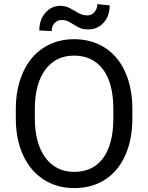

<svg xmlns="http://www.w3.org/2000/svg" viewBox="-20 -913 728 942"><path d="M629.4 -332.5Q629.4 -228 594.2 -150.1Q559.1 -72.3 494.6 -31.2Q430.2 9.8 344.2 9.8Q260.3 9.8 195.3 -31.5Q130.4 -72.8 94.5 -149.2Q58.6 -225.6 57.6 -326.2V-377.4Q57.6 -480 93.3 -558.6Q128.9 -637.2 194.1 -679Q259.3 -720.7 343.3 -720.7Q428.7 -720.7 493.9 -679.4Q559.1 -638.2 594.2 -559.8Q629.4 -481.4 629.4 -377.4ZM536.1 -378.4Q536.1 -504.9 485.4 -572.5Q434.6 -640.1 343.3 -640.1Q254.4 -640.1 203.4 -572.5Q152.3 -504.9 150.9 -384.8V-332.5Q150.9 -210 202.4 -139.9Q253.9 -69.8 344.2 -69.8Q435.1 -69.8 484.9 -136Q534.7 -202.1 536.1 -325.7ZM518.1 -886.7Q518.1 -834 488 -801.3Q458 -768.6 413.1 -768.6Q393.1 -768.6 378.4 -773.4Q363.8 -778.3 340.1 -793.5Q316.4 -808.6 305.9 -811.8Q295.4 -814.9 281.7 -814.9Q261.7 -814.9 247.6 -799.6Q233.4 -784.2 233.4 -760.3L172.9 -763.7Q172.9 -815.9 202.4 -850.1Q231.9 -884.3 277.3 -884.3Q294.4 -884.3 308.1 -879.4Q321.8 -874.5 345.2 -860.4Q368.7 -846.2 381.1 -841.8Q393.6 -837.4 408.7 -837.4Q429.7 -837.4 443.6 -854Q457.5 -870.6 457.5 -892.6Z"/></svg>

Font: Roboto-ThirdPerson-AD3FC
Style: ThirdPerson-AD3FC
Weight: 400
Designer: Google
Version: Version 2.137; 2017